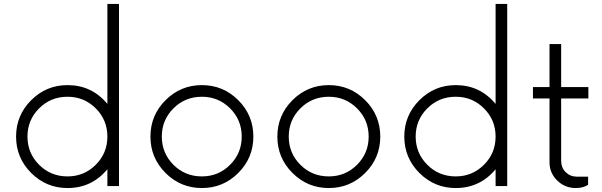

<svg xmlns="http://www.w3.org/2000/svg" viewBox="-20 -940 3039 970"><path d="M522.5 -920H581.2V0H522.5V-85Q443.8 10 321.2 10Q213.8 10 137.5 -66.2Q61.2 -142.5 61.2 -250Q61.2 -357.5 137.5 -433.8Q213.8 -510 321.2 -510Q443.8 -510 522.5 -415ZM321.2 -48.8Q405 -48.8 463.8 -107.5Q522.5 -166.2 522.5 -250Q522.5 -333.8 463.8 -392.5Q405 -451.2 321.2 -451.2Q236.2 -451.2 177.5 -392.5Q118.8 -333.8 118.8 -250Q118.8 -166.2 177.5 -107.5Q236.2 -48.8 321.2 -48.8Z M1183.8 -66.2Q1107.5 10 1000 10Q892.5 10 816.2 -66.2Q740 -142.5 740 -250Q740 -357.5 816.2 -433.8Q892.5 -510 1000 -510Q1107.5 -510 1183.8 -433.8Q1260 -357.5 1260 -250Q1260 -142.5 1183.8 -66.2ZM1000 -48.8Q1083.8 -48.8 1142.5 -107.5Q1201.2 -166.2 1201.2 -250Q1201.2 -333.8 1142.5 -392.5Q1083.8 -451.2 1000 -451.2Q915 -451.2 856.2 -392.5Q797.5 -333.8 797.5 -250Q797.5 -166.2 856.2 -107.5Q915 -48.8 1000 -48.8Z M1825 -66.2Q1748.8 10 1641.2 10Q1533.8 10 1457.5 -66.2Q1381.2 -142.5 1381.2 -250Q1381.2 -357.5 1457.5 -433.8Q1533.8 -510 1641.2 -510Q1748.8 -510 1825 -433.8Q1901.2 -357.5 1901.2 -250Q1901.2 -142.5 1825 -66.2ZM1641.2 -48.8Q1725 -48.8 1783.8 -107.5Q1842.5 -166.2 1842.5 -250Q1842.5 -333.8 1783.8 -392.5Q1725 -451.2 1641.2 -451.2Q1556.2 -451.2 1497.5 -392.5Q1438.8 -333.8 1438.8 -250Q1438.8 -166.2 1497.5 -107.5Q1556.2 -48.8 1641.2 -48.8Z M2483.8 -920H2542.5V0H2483.8V-85Q2405 10 2282.5 10Q2175 10 2098.8 -66.2Q2022.5 -142.5 2022.5 -250Q2022.5 -357.5 2098.8 -433.8Q2175 -510 2282.5 -510Q2405 -510 2483.8 -415ZM2282.5 -48.8Q2366.2 -48.8 2425 -107.5Q2483.8 -166.2 2483.8 -250Q2483.8 -333.8 2425 -392.5Q2366.2 -451.2 2282.5 -451.2Q2197.5 -451.2 2138.8 -392.5Q2080 -333.8 2080 -250Q2080 -166.2 2138.8 -107.5Q2197.5 -48.8 2282.5 -48.8Z M2952.5 -442.5H2815V-127.5Q2815 -92.5 2838.1 -70Q2861.2 -47.5 2895 -47.5H2951.2V-6.2Q2926.2 10 2888.8 10Q2833.8 10 2795 -28.1Q2756.2 -66.2 2756.2 -120V-442.5H2672.5V-500H2756.2V-717.5H2815V-500H2952.5Z"/></svg>

Font: Now Light
Style: Regular
Weight: 300
Designer: Alfredo Marco Pradil
Foundry: Alfredo Marco Pradil
Version: Version 1.002;PS 001.002;hotconv 1.0.88;makeotf.lib2.5.64775